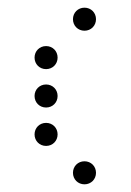

<svg xmlns="http://www.w3.org/2000/svg" viewBox="-20 -500 340 500"><path d="M200 -420C217 -420 230 -433 230 -450C230 -467 217 -480 200 -480C183 -480 170 -467 170 -450C170 -433 183 -420 200 -420ZM100 -320C117 -320 130 -333 130 -350C130 -367 117 -380 100 -380C83 -380 70 -367 70 -350C70 -333 83 -320 100 -320ZM100 -220C117 -220 130 -233 130 -250C130 -267 117 -280 100 -280C83 -280 70 -267 70 -250C70 -233 83 -220 100 -220ZM100 -120C117 -120 130 -133 130 -150C130 -167 117 -180 100 -180C83 -180 70 -167 70 -150C70 -133 83 -120 100 -120ZM200 -20C217 -20 230 -33 230 -50C230 -67 217 -80 200 -80C183 -80 170 -67 170 -50C170 -33 183 -20 200 -20Z"/></svg>

Font: TINY 5x3 60
Style: Regular
Weight: 150
Designer: Jack Halten Fahnestock
Foundry: Velvetyne Type Foundry
Version: Version 1.002;hotconv 1.0.109;makeotfexe 2.5.65596